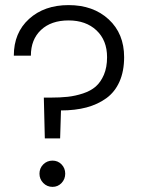

<svg xmlns="http://www.w3.org/2000/svg" viewBox="-20 -728 552 753"><path d="M34.2 -509.8Q34.2 -599.6 94 -653.8Q153.8 -708 249 -708Q345.7 -708 406.2 -652.1Q466.8 -596.2 466.8 -503.9Q466.8 -448.7 448.7 -408Q430.7 -367.2 397 -342.8Q363.3 -318.4 319.1 -306.6Q274.9 -294.9 219.2 -294.9L215.8 -185.1H155.8L151.9 -345.2H178.2Q216.3 -345.2 245.8 -348.4Q275.4 -351.6 305.7 -361.6Q335.9 -371.6 355.5 -388.7Q375 -405.8 387.5 -434.8Q399.9 -463.9 399.9 -503.9Q399.9 -569.8 358.4 -608.9Q316.9 -647.9 249 -647.9Q180.7 -647.9 140.9 -610.6Q101.1 -573.2 101.1 -509.8ZM186 4.9Q164.6 4.9 149.7 -10.3Q134.8 -25.4 134.8 -46.9Q134.8 -68.4 149.7 -83.3Q164.6 -98.1 186 -98.1Q207 -98.1 221.4 -83.3Q235.8 -68.4 235.8 -46.9Q235.8 -25.4 221.4 -10.3Q207 4.9 186 4.9Z"/></svg>

Font: SVN-Poppins Light
Style: Regular
Weight: 300
Designer: Ninad Kale (Devanagari), Jonny Pinhorn (Latin)
Foundry: Indian Type Foundry
Version: Version 3.002 2017